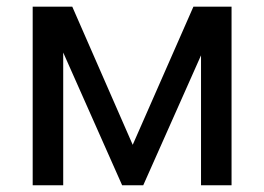

<svg xmlns="http://www.w3.org/2000/svg" viewBox="-20 -548 782 568"><path d="M372.6 -119.6 552.2 -528.3H665V0H574.7V-384.3L403.8 0H341.3L167 -392.6V0H76.7V-528.3H193.8Z"/></svg>

Font: Roboto
Style: Regular
Weight: 400
Designer: Google
Version: Version 2.134; 2016; ttfautohint (v1.6)